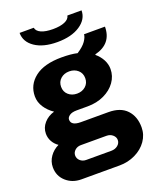

<svg xmlns="http://www.w3.org/2000/svg" viewBox="-167 -836 914 1121"><g transform="rotate(-20 290.5 -275.5)"><path d="M372 -512Q411 -537 427.5 -561Q444 -585 445 -603H575Q575 -497 467 -470L466 -467Q492 -445 506.5 -417.5Q521 -390 521 -360Q521 -316 495 -279.5Q469 -243 423.5 -221.5Q378 -200 321 -200H252Q223 -200 207.5 -189Q192 -178 192 -164Q192 -127 252 -127H423Q498 -127 536.5 -86Q575 -45 575 22Q575 68 548.5 106Q522 144 476.5 166Q431 188 378 188H141Q85 188 46.5 153.5Q8 119 8 65Q8 29 29 -1Q50 -31 84 -47Q62 -62 49.5 -84.5Q37 -107 37 -133Q37 -170 62 -198.5Q87 -227 126 -238Q92 -261 71.5 -292.5Q51 -324 51 -360Q51 -431 108.5 -476Q166 -521 275 -521Q334 -521 372 -512ZM214 -360Q214 -329 235.5 -310Q257 -291 289 -291Q321 -291 342.5 -310Q364 -329 364 -360Q364 -391 342.5 -410Q321 -429 289 -429Q257 -429 235.5 -410Q214 -391 214 -360ZM206 -1Q184 -1 169 12.5Q154 26 154 45Q154 64 169 77.5Q184 91 206 91H362Q386 91 402.5 77.5Q419 64 419 44Q419 26 403.5 12.5Q388 -1 365 -1ZM94 -739H182Q186 -717 213 -705Q240 -693 286 -693Q331 -693 359 -705Q387 -717 391 -739H479Q479 -684 425.5 -648.5Q372 -613 284 -613Q197 -613 145.5 -648Q94 -683 94 -739Z"/></g></svg>

Font: Chivo ExtraBold
Style: Regular
Weight: 800
Designer: Hector Gatti
Foundry: Omnibus-Type
Version: Version 1.007